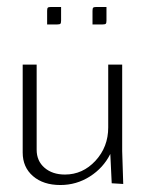

<svg xmlns="http://www.w3.org/2000/svg" viewBox="-20 -525 420 550"><path d="M245 -455V-494Q245 -501 247 -503Q249 -505 256 -505H285V-466Q285 -459 283 -457Q281 -455 274 -455ZM115 -455V-494Q115 -501 117 -503Q119 -505 126 -505H155V-466Q155 -459 153 -457Q151 -455 144 -455ZM45 -340H85V-96Q85 -64 107.5 -44.5Q130 -25 166 -25Q217 -25 253.5 -64.5Q290 -104 290 -160V-340H330V-92L333 2L300 0L296 -84Q276 -44 237.5 -19.5Q199 5 153 5Q104 5 74.5 -20.5Q45 -46 45 -88Z"/></svg>

Font: Glametrix
Style: Light
Weight: 300
Designer: gluk
Foundry: gluk
Version: Version 0.40